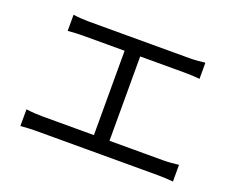

<svg xmlns="http://www.w3.org/2000/svg" viewBox="-103 -847 1206 984"><g transform="rotate(20 500.0 -354.5)"><path d="M145 -669Q165 -666 189.5 -664.5Q214 -663 229 -663H779Q802 -663 824 -665Q846 -667 864 -669V-581Q845 -583 822.5 -584Q800 -585 779 -585H229Q215 -585 189.5 -584Q164 -583 145 -581ZM454 -82V-619H539V-82ZM84 -131Q106 -128 128.5 -126.5Q151 -125 172 -125H833Q856 -125 876.5 -127Q897 -129 916 -131V-40Q896 -42 872 -43Q848 -44 833 -44H172Q152 -44 129.5 -43Q107 -42 84 -40Z"/></g></svg>

Font: Noto Sans KR
Style: Regular
Weight: 400
Designer: Ryoko NISHIZUKA  (kana, bopomofo & ideographs); Paul D. Hunt (Latin, Greek & Cyrillic); Sandoll Communications , Soo-you
Foundry: Adobe
Version: Version 2.004-H2;hotconv 1.0.118;makeotfexe 2.5.65603